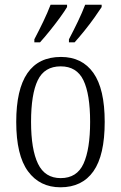

<svg xmlns="http://www.w3.org/2000/svg" viewBox="-20 -786 514 816"><path d="M237 10Q149 10 99 -58Q49 -126 49 -268Q49 -544 239 -544Q329 -544 377 -476Q425 -408 425 -268Q425 -126 377 -58Q329 10 237 10ZM238 -29Q307 -29 335 -90.5Q363 -152 363 -268Q363 -386 334.5 -445Q306 -504 238 -504Q169 -504 140.5 -445Q112 -386 112 -268Q112 -151 141.5 -90Q171 -29 238 -29ZM273 -619Q293 -657 311 -694.5Q329 -732 342 -766H412V-756Q401 -739 381.5 -711.5Q362 -684 339 -655.5Q316 -627 297 -606H273ZM126 -619Q146 -657 164 -694.5Q182 -732 195 -766H265V-756Q255 -739 235 -711.5Q215 -684 192 -655.5Q169 -627 150 -606H126Z"/></svg>

Font: Noto Serif Bengali Condensed Light
Style: Regular
Weight: 300
Width: 3
Designer: Juan Bruce, Universal Thirst, Indian Type Foundry and the Monotype Design Team.
Foundry: Monotype Imaging Inc.
Version: Version 2.003; ttfautohint (v1.8.4.7-5d5b)